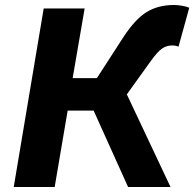

<svg xmlns="http://www.w3.org/2000/svg" viewBox="-20 -749 778 769"><path d="M155 -715H319L271 -436H368L474 -600Q521 -672 567 -700.5Q613 -729 677 -729Q691 -729 709 -726Q727 -723 738 -718L695 -562Q683 -567 670 -567Q647 -567 629 -554.5Q611 -542 585 -506L488 -371L663 0H493L355 -306H251L199 0H35Z"/></svg>

Font: Nebula Sans Bold
Style: Regular
Weight: 700
Italic angle: -9°
Designer: Paul D. Hunt for Adobe (as Source Sans)
Foundry: Nebula Entertainment & Broadcasting LLC
Version: Version 1.010